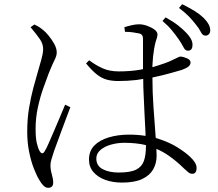

<svg xmlns="http://www.w3.org/2000/svg" viewBox="-20 -849 1040 917"><path d="M391 -546 406 -561Q435 -539 468.5 -523.5Q502 -508 547 -508Q602 -508 650 -516Q657 -518 663 -519Q663 -532 663 -547Q663 -581 663 -612V-660Q663 -670 661.5 -675Q660 -680 656.5 -683.5Q653 -687 646 -689Q633 -692 615 -694.5Q597 -697 577 -697L574 -719Q589 -724 608.5 -728.5Q628 -733 644 -733Q663 -733 683.5 -725.5Q704 -718 718 -707.5Q732 -697 732 -685Q732 -676 729.5 -668.5Q727 -661 723.5 -649.5Q720 -638 716 -615Q713 -598 711 -578.5Q709 -559 708 -537Q708 -533 708 -528Q721 -532 734 -536Q769 -547 788 -555Q815 -567 826 -573Q837 -579 843 -579Q856 -578 873 -570.5Q890 -563 890 -551Q890 -539 880 -531Q870 -523 848 -515Q827 -509 793.5 -499.5Q760 -490 718 -481Q713 -480 708 -479Q708 -408 713 -338Q718 -263 723 -201Q723 -196 724 -190Q727 -189 731 -188Q788 -170 827 -145.5Q866 -121 888 -100Q902 -87 910.5 -73.5Q919 -60 919 -46Q919 -34 914 -26.5Q909 -19 898 -19Q888 -19 879 -26.5Q870 -34 858 -45Q824 -79 785 -106Q758 -125 727 -138Q728 -119 728 -105Q728 -69 711.5 -40Q695 -11 659 6Q623 23 563 23Q518 23 482.5 10Q447 -3 426 -27.5Q405 -52 405 -87Q405 -128 430.5 -154Q456 -180 500 -193Q544 -206 596 -206Q639 -206 675 -200Q675 -206 675 -213Q673 -252 670.5 -300Q668 -348 666 -398Q664 -436 664 -472Q648 -469 632 -467Q588 -462 545 -462Q515 -462 490.5 -468.5Q466 -475 442.5 -493.5Q419 -512 391 -546ZM126 -719 144 -732Q159 -725 167.5 -719.5Q176 -714 189 -703Q198 -696 212.5 -678.5Q227 -661 239 -639.5Q251 -618 251 -598Q251 -583 241 -563.5Q231 -544 212 -497Q202 -470 187 -428.5Q172 -387 161 -336.5Q150 -286 150 -234Q150 -191 155.5 -166.5Q161 -142 170 -126Q175 -118 181 -117Q187 -116 193 -126Q201 -138 213.5 -167Q226 -196 241 -230.5Q256 -265 269.5 -297.5Q283 -330 291 -349L316 -337Q309 -318 297.5 -288Q286 -258 274.5 -226.5Q263 -195 253 -168Q243 -141 238 -127Q231 -105 226 -89Q221 -73 221 -60Q221 -38 227.5 -16.5Q234 5 234 23Q234 48 210 48Q198 48 187.5 37.5Q177 27 168 11Q156 -8 142 -43.5Q128 -79 119 -124.5Q110 -170 110 -219Q110 -282 119 -334.5Q128 -387 139 -428.5Q150 -470 159 -500Q169 -536 177 -563Q185 -590 186 -612Q187 -638 170.5 -662Q154 -686 126 -719ZM677 -156Q631 -167 573 -167Q542 -167 511 -158.5Q480 -150 460 -133Q440 -116 440 -92Q440 -57 470.5 -41Q501 -25 547 -25Q603 -25 630.5 -39Q658 -53 667.5 -81Q677 -109 677 -150Q677 -153 677 -156ZM833 -662Q819 -682 801 -704Q783 -726 756 -749L771 -766Q807 -746 830 -728Q853 -710 869 -693Q887 -674 894 -659Q901 -644 899 -629Q898 -617 891.5 -611.5Q885 -606 875 -607Q864 -608 856 -624Q848 -640 833 -662ZM916 -731Q900 -752 882 -770.5Q864 -789 835 -811L850 -829Q886 -811 909.5 -796.5Q933 -782 951 -765Q969 -747 977 -731.5Q985 -716 984 -701Q983 -690 976 -684Q969 -678 959 -679Q947 -680 939 -696.5Q931 -713 916 -731Z"/></svg>

Font: Early Summer Mincho Light
Style: Regular
Weight: 300
Designer: GuiWonder
Version: Version 1.002